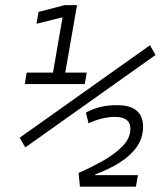

<svg xmlns="http://www.w3.org/2000/svg" viewBox="-20 -713 626 734"><path d="M285.6 0.5 280.3 -51.8Q328.1 -72.8 373.8 -98.4Q419.4 -124 449 -154.8Q478.5 -185.5 478.5 -220.7Q478.5 -266.1 419.4 -266.1Q372.6 -266.1 318.4 -241.7L308.6 -282.7Q334.5 -296.9 363.5 -304Q392.6 -311 427.2 -311Q526.9 -311 526.9 -228.5Q526.9 -185.1 502.4 -150.9Q478 -116.7 436.5 -90.8Q395 -64.9 344.2 -46.4V-43.5H507.3L499.5 0.5ZM74.7 -391.6 82 -435.5H182.6L219.2 -647L119.6 -622.1L127.4 -667.5L227.5 -693.4H274.4L229.5 -435.5H311.5L304.2 -391.6ZM76.7 -149.4 55.2 -186.5 553.2 -540 574.7 -502.9Z"/></svg>

Font: Cascadia Code ExtraLight
Style: Italic
Weight: 200
Italic angle: -10°
Monospace: yes
Designer: Aaron Bell
Foundry: Saja Typeworks
Version: Version 2404.023; ttfautohint (v1.8.4)